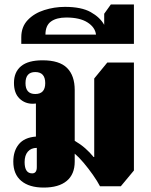

<svg xmlns="http://www.w3.org/2000/svg" viewBox="-20 -834 679 866"><path d="M177 12Q112 12 76 -18Q40 -48 40 -105Q40 -153 65 -183.5Q90 -214 142 -218V-367Q135 -366 128 -366Q92 -366 67.5 -390Q43 -414 43 -460Q43 -509 75 -535.5Q107 -562 172 -562Q248 -562 282.5 -527.5Q317 -493 317 -428V-199Q344 -183 364.5 -165Q385 -147 402 -126H405V-480L464 -552H584V-65L525 6H431Q419 -17 399 -45.5Q379 -74 357 -100Q335 -126 317 -141V-105Q317 -48 281 -18Q245 12 177 12ZM139 -410Q184 -410 184 -459Q184 -509 139 -509Q95 -509 95 -459Q95 -410 139 -410ZM125 -52Q146 -52 146 -80V-167Q120 -167 105.5 -150Q91 -133 91 -103Q91 -52 125 -52Z M76 -636V-666Q76 -713 105 -743.5Q134 -774 179.5 -788.5Q225 -803 273 -803Q347 -803 389 -779.5Q431 -756 450 -722V-772L480 -814H584V-636ZM185 -678H413Q409 -711 374.5 -733Q340 -755 279 -755Q235 -755 210 -737Q185 -719 185 -678Z"/></svg>

Font: Noto Serif Thai SemiCondensed Black
Style: Regular
Weight: 900
Width: 4
Designer: Monotype Design Team
Foundry: Monotype Imaging Inc.
Version: Version 2.002; ttfautohint (v1.8.4.7-5d5b)